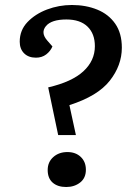

<svg xmlns="http://www.w3.org/2000/svg" viewBox="-20 -735 562 769"><path d="M173 -385Q268 -407 314 -449.5Q360 -492 360 -550Q360 -600 330.5 -628.5Q301 -657 246 -657Q186 -657 164 -630.5Q142 -604 169 -573L190 -549Q182 -530 165 -517Q148 -504 124 -504Q94 -504 76.5 -521.5Q59 -539 59 -568Q59 -614 90 -646.5Q121 -679 168.5 -697Q216 -715 268 -715Q324 -715 369.5 -696.5Q415 -678 441.5 -640Q468 -602 468 -544Q468 -473 419.5 -411.5Q371 -350 258 -314L284 -194H213ZM171 -54Q171 -86 193.5 -106Q216 -126 250 -126Q283 -126 303.5 -106.5Q324 -87 324 -55Q324 -22 301 -4Q278 14 245 14Q211 14 191 -3.5Q171 -21 171 -54Z"/></svg>

Font: Literata 12pt Medium
Style: Italic
Weight: 500
Italic angle: -2°
Designer: Latin by Veronika Burian and Jose Scaglione. Greek by Irene Vlachou. Cyrillic by Vera Evstafieva
Foundry: TypeTogether
Version: Version 3.002